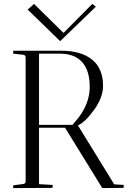

<svg xmlns="http://www.w3.org/2000/svg" viewBox="-20 -959 672 980"><path d="M502 1 312 -307.1H179.2V-19L249 -15.1Q249 -14.6 248.5 -7.6Q248 -0.5 248 0L46.9 1Q46.9 -1.5 47.4 -6.1Q47.9 -10.7 47.9 -13.2L100.1 -20Q106.9 -21 110.8 -28.8V-668.9Q107.4 -678.2 100.1 -679.2L46.9 -685.1Q46.9 -688 47.4 -692.9Q47.9 -697.8 47.9 -700.2H291Q393.6 -700.2 449.7 -655Q505.9 -609.9 505.9 -521Q505.9 -462.4 461.4 -399.9Q417 -337.4 377.9 -318.8L563 -18.1L611.8 -15.1Q611.8 -14.6 611.3 -7.6Q610.8 -0.5 610.8 0ZM286.1 -685.1H179.2V-321.8H350.1Q381.8 -357.4 397 -381.8Q438 -446.8 438 -515.1Q438 -599.1 399.2 -642.1Q360.4 -685.1 286.1 -685.1ZM469.2 -924.8 287.1 -749Q128.9 -903.3 121.1 -910.2L153.8 -939L304.2 -791L451.2 -939Z"/></svg>

Font: Antic Didone
Style: Regular
Weight: 400
Designer: Santiago Orozco
Foundry: Santiago Orozco
Version: Version 2.000